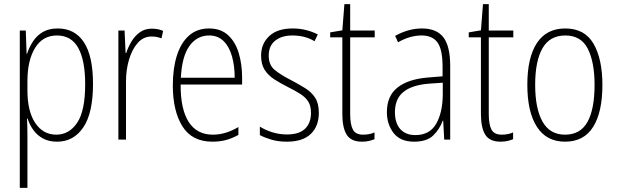

<svg xmlns="http://www.w3.org/2000/svg" viewBox="-20 -677 2990 931"><path d="M260 -539Q343 -539 387 -472Q431 -405 431 -270Q431 -129 384 -59.5Q337 10 257 10Q216 10 187.5 -6Q159 -22 141 -47.5Q123 -73 114 -102H111Q112 -85 112.5 -62.5Q113 -40 113 -16V234H76V-529H105L109 -416H111Q122 -449 140.5 -477Q159 -505 188 -522Q217 -539 260 -539ZM256 -505Q187 -505 150 -444.5Q113 -384 113 -284V-239Q113 -137 151 -80.5Q189 -24 253 -24Q315 -24 354 -81.5Q393 -139 393 -269Q393 -384 359.5 -444.5Q326 -505 256 -505Z M716 -538Q730 -538 744 -535.5Q758 -533 771 -527L763 -491Q753 -495 741 -497.5Q729 -500 715 -500Q675 -500 647.5 -468.5Q620 -437 605.5 -387.5Q591 -338 591 -283V0H554V-529H584L589 -420H592Q601 -448 617 -475Q633 -502 657.5 -520Q682 -538 716 -538Z M994 -539Q1051 -539 1086.5 -506Q1122 -473 1138 -418.5Q1154 -364 1154 -300V-267H856Q855 -149 894.5 -86.5Q934 -24 1012 -24Q1074 -24 1136 -61V-23Q1108 -7 1077.5 1.5Q1047 10 1010 10Q911 10 864.5 -64.5Q818 -139 818 -263Q818 -345 837.5 -407Q857 -469 896 -504Q935 -539 994 -539ZM994 -505Q935 -505 898.5 -454Q862 -403 857 -300H1118Q1118 -357 1105 -403.5Q1092 -450 1064.5 -477.5Q1037 -505 994 -505Z M1526 -130Q1526 -65 1487 -27.5Q1448 10 1371 10Q1329 10 1295.5 0Q1262 -10 1240 -22V-63Q1267 -46 1301 -35.5Q1335 -25 1371 -25Q1431 -25 1459.5 -53Q1488 -81 1488 -130Q1488 -163 1475 -184Q1462 -205 1437 -221Q1412 -237 1378 -254Q1340 -273 1310.5 -292Q1281 -311 1263.5 -338Q1246 -365 1246 -407Q1246 -465 1285.5 -502Q1325 -539 1399 -539Q1434 -539 1465 -531Q1496 -523 1521 -510L1505 -477Q1460 -505 1398 -505Q1346 -505 1314.5 -480Q1283 -455 1283 -407Q1283 -362 1312 -338Q1341 -314 1394 -287Q1430 -268 1460.5 -249Q1491 -230 1508.5 -202.5Q1526 -175 1526 -130Z M1741 -24Q1757 -24 1771.5 -27Q1786 -30 1796 -35V-2Q1784 3 1769 6.5Q1754 10 1735 10Q1682 10 1661 -24Q1640 -58 1640 -124V-496H1581V-520L1640 -530L1650 -657H1678V-529H1797V-496H1678V-124Q1678 -74 1691 -49Q1704 -24 1741 -24Z M2026 -539Q2097 -539 2130 -496Q2163 -453 2163 -357V0H2134L2129 -92H2127Q2112 -51 2081 -20.5Q2050 10 1988 10Q1921 10 1888.5 -32Q1856 -74 1856 -133Q1856 -212 1907.5 -252.5Q1959 -293 2053 -301L2126 -307V-353Q2126 -437 2101.5 -471Q2077 -505 2024 -505Q1998 -505 1970 -497.5Q1942 -490 1910 -472L1896 -503Q1926 -520 1959 -529.5Q1992 -539 2026 -539ZM2056 -271Q1976 -264 1935.5 -230.5Q1895 -197 1895 -133Q1895 -80 1921 -51Q1947 -22 1994 -22Q2063 -22 2094.5 -76Q2126 -130 2127 -218V-276Z M2413 -24Q2429 -24 2443.5 -27Q2458 -30 2468 -35V-2Q2456 3 2441 6.5Q2426 10 2407 10Q2354 10 2333 -24Q2312 -58 2312 -124V-496H2253V-520L2312 -530L2322 -657H2350V-529H2469V-496H2350V-124Q2350 -74 2363 -49Q2376 -24 2413 -24Z M2901 -265Q2901 -133 2856 -61.5Q2811 10 2720 10Q2630 10 2583.5 -62Q2537 -134 2537 -266Q2537 -398 2583.5 -468.5Q2630 -539 2721 -539Q2815 -539 2858 -465Q2901 -391 2901 -265ZM2575 -266Q2575 -151 2610.5 -87.5Q2646 -24 2720 -24Q2794 -24 2828.5 -85.5Q2863 -147 2863 -266Q2863 -375 2830.5 -440Q2798 -505 2721 -505Q2646 -505 2610.5 -443Q2575 -381 2575 -266Z"/></svg>

Font: Noto Sans Kannada Condensed ExtraLight
Style: Regular
Weight: 200
Width: 3
Designer: Jelle Bosma - Monotype Design Team
Foundry: Monotype Imaging Inc.
Version: Version 2.005; ttfautohint (v1.8.4.7-5d5b)